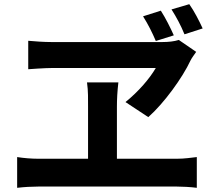

<svg xmlns="http://www.w3.org/2000/svg" viewBox="-20 -881 1040 918"><path d="M949 -745C932 -782 909 -827 885 -861L800 -836C824 -798 845 -759 862 -717ZM811 -712C795 -748 772 -794 749 -830L664 -803C688 -765 708 -725 725 -685ZM725 -556C695 -505 644 -445 580 -393L689 -321C764 -387 853 -510 891 -592C898 -606 908 -618 918 -633L835 -690C813 -683 786 -680 757 -680H224C190 -680 149 -683 115 -686V-550C115 -550 194 -556 234 -556ZM539 -122V-371C539 -405 541 -445 546 -487H396C402 -446 401 -404 401 -372V-122H163C131 -122 94 -125 62 -130V17C96 13 132 11 163 11H826C849 11 892 13 921 17V-130C894 -127 862 -122 826 -122Z"/></svg>

Font: Noto Sans Mono CJK JP Bold
Style: Regular
Weight: 700
Designer: Ryoko NISHIZUKA (kana & ideographs); Paul D. Hunt (Latin, Greek & Cyrillic); Wenlong ZHANG (bopomofo); Sandoll Communica
Foundry: Adobe Systems Incorporated
Version: Version 1.004;PS 1.004;hotconv 1.0.82;makeotf.lib2.5.63406